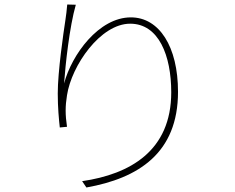

<svg xmlns="http://www.w3.org/2000/svg" viewBox="-20 -796 1040 851"><path d="M316 -775 278 -776C275 -748 274 -731 270 -708C261 -649 236 -478 236 -382C236 -319 241 -268 245 -231L277 -234C269 -288 269 -325 277 -374C297 -505 425 -691 557 -691C684 -691 739 -549 739 -387C739 -127 556 -24 344 7L363 35C593 -6 769 -117 769 -389C769 -589 686 -719 560 -719C418 -719 298 -554 264 -426C270 -510 288 -677 316 -775Z"/></svg>

Font: Noto Sans JP Thin
Style: Regular
Weight: 100
Designer: Ryoko NISHIZUKA 西塚涼子 (kana, bopomofo & ideographs); Paul D. Hunt (Latin, Greek & Cyrillic); Sandoll Communications 산돌커뮤니
Foundry: Adobe
Version: Version 2.004;hotconv 1.0.118;makeotfexe 2.5.65603